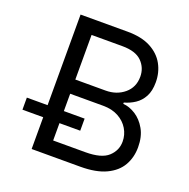

<svg xmlns="http://www.w3.org/2000/svg" viewBox="-129 -851 963 976"><g transform="rotate(20 353.0 -363.5)"><path d="M143.5 0V-727.3H397.7Q473.7 -727.3 523.1 -701.2Q572.4 -675.1 596.6 -631.2Q620.7 -587.4 620.7 -534.1Q620.7 -487.2 604.2 -456.7Q587.7 -426.1 560.9 -408.4Q534.1 -390.6 502.8 -382.1V-375Q536.2 -372.9 570 -351.6Q603.7 -330.3 626.4 -290.5Q649.1 -250.7 649.1 -193.2Q649.1 -138.5 624.3 -94.8Q599.4 -51.1 545.8 -25.6Q492.2 0 406.2 0ZM231.5 -78.1H406.2Q492.5 -78.1 528.9 -111.7Q565.3 -145.2 565.3 -193.2Q565.3 -230.1 546.5 -261.5Q527.7 -293 492.9 -312Q458.1 -331 410.5 -331H231.5ZM231.5 -407.7H394.9Q454.5 -407.7 495.7 -442.1Q536.9 -476.6 536.9 -534.1Q536.9 -582 503.6 -615.6Q470.2 -649.1 397.7 -649.1H231.5ZM31.3 -171.9V-237.2H343.8V-171.9Z"/></g></svg>

Font: Inter Zeller
Style: Regular
Weight: 400
Designer: Rasmus Andersson; Joe Bland
Foundry: zeller
Version: Version 3.015;git-dec3a8cb1